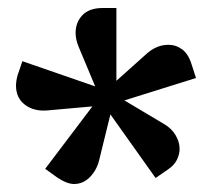

<svg xmlns="http://www.w3.org/2000/svg" viewBox="-20 -998 530 480"><path d="M165 -538Q147 -538 122 -555L93 -576L211 -732L99 -722Q65 -719 42.5 -736Q20 -753 20 -784Q20 -789 21 -796Q22 -803 24 -810L36 -845L218 -782L177 -880Q169 -899 169 -916Q169 -942 186 -960Q203 -978 237 -978H271V-796L347 -864Q372 -886 401 -886Q420 -886 435.5 -874.5Q451 -863 459 -837L470 -803L291 -747L390 -688Q409 -677 419 -660Q429 -643 429 -626Q429 -612 422 -598Q415 -584 398 -573L369 -553L256 -712L228 -598Q222 -573 205 -555.5Q188 -538 165 -538Z"/></svg>

Font: Calistoga
Style: Regular
Weight: 400
Designer: Yvonne Schuttler, Eben Sorkin
Foundry: www.sorkintype.com
Version: Version 1.010; ttfautohint (v1.8.4.7-5d5b)